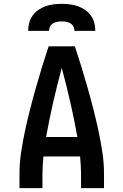

<svg xmlns="http://www.w3.org/2000/svg" viewBox="-20 -975 640 995"><path d="M81 0V-74Q81 -130 89.5 -186.5Q98 -243 110 -298.5Q122 -354 136 -409Q150 -464 165.5 -518.5Q181 -573 197.5 -627Q214 -681 232 -735H368Q386 -681 402.5 -627Q419 -573 434.5 -518.5Q450 -464 464 -409Q478 -354 490 -298.5Q502 -243 510.5 -186.5Q519 -130 519 -74V0H400V-74Q400 -96 398.5 -119Q397 -142 395 -164H205Q203 -142 201.5 -119Q200 -96 200 -74V0ZM381 -265Q365 -355 344.5 -444.5Q324 -534 300 -623Q276 -534 255.5 -444.5Q235 -355 219 -265ZM126 -815Q126 -836 131.5 -857Q137 -878 149.5 -895Q162 -912 179.5 -924Q197 -936 217 -943Q237 -950 258 -952.5Q279 -955 300 -955Q321 -955 342 -952.5Q363 -950 383 -943Q403 -936 420.5 -924Q438 -912 450.5 -895Q463 -878 468.5 -857Q474 -836 474 -815H366Q366 -827 360.5 -837.5Q355 -848 345 -854Q335 -860 323.5 -862Q312 -864 300 -864Q288 -864 276.5 -862Q265 -860 255 -854Q245 -848 239.5 -837.5Q234 -827 234 -815Z"/></svg>

Font: Iosevka Curly Extended
Style: Bold
Weight: 700
Width: 7
Monospace: yes
Designer: Belleve Invis
Foundry: Belleve Invis
Version: Version 11.1.0; ttfautohint (v1.8.3)